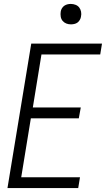

<svg xmlns="http://www.w3.org/2000/svg" viewBox="-20 -957 540 977"><path d="M18 0 139 -735H499L490 -680H191L147 -410H391L381 -355H137L88 -55H387L378 0ZM341 -833Q328 -833 317 -837.5Q306 -842 298.5 -851Q291 -860 289 -872.5Q287 -885 289 -898Q290 -906 295 -914.5Q300 -923 307.5 -928Q315 -933 323.5 -935Q332 -937 340 -937Q353 -937 364.5 -932.5Q376 -928 383 -919Q390 -910 392.5 -897.5Q395 -885 392 -872Q391 -864 386 -855.5Q381 -847 374 -842Q367 -837 358 -835Q349 -833 341 -833Z"/></svg>

Font: Iosevka Light
Style: Italic
Weight: 300
Italic angle: -9°
Monospace: yes
Designer: Belleve Invis
Foundry: Belleve Invis
Version: Version 32.5.0; ttfautohint (v1.8.4)